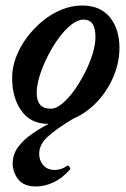

<svg xmlns="http://www.w3.org/2000/svg" viewBox="-20 -436 457 696"><path d="M155 13Q91 13 57.5 -34.5Q24 -82 24 -154Q24 -191 38 -228.5Q52 -266 77 -299.5Q102 -333 134 -359.5Q166 -386 203 -401Q240 -416 277 -416Q345 -416 379 -372.5Q413 -329 413 -263Q413 -212 393 -162.5Q373 -113 338 -73.5Q303 -34 256 -10.5Q209 13 155 13ZM165 -42Q183 -42 205 -60Q227 -78 248 -107Q269 -136 287 -171Q305 -206 315.5 -240Q326 -274 326 -302Q326 -335 315 -350Q304 -365 282 -365Q262 -365 238.5 -346.5Q215 -328 193 -298Q171 -268 153 -232.5Q135 -197 124 -162Q113 -127 113 -99Q113 -71 125.5 -56.5Q138 -42 165 -42ZM111 240Q66 240 46 214Q26 188 26 157Q26 125 44.5 98.5Q63 72 100 46.5Q137 21 192 -5H244Q183 32 152.5 60Q122 88 122 122Q122 145 136.5 162.5Q151 180 179 180Q190 180 201 176.5Q212 173 224 165Q228 163 232 169Q236 175 234 178Q206 210 174 225Q142 240 111 240Z"/></svg>

Font: Junicode VF
Style: Italic
Weight: 400
Italic angle: -11°
Designer: Peter S. Baker
Version: Version 2.209